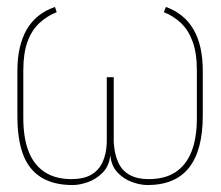

<svg xmlns="http://www.w3.org/2000/svg" viewBox="-20 -519 635 552"><path d="M457 -499 451 -484Q479 -473 500.5 -452.5Q522 -432 534 -399Q546 -366 546 -316V-180Q546 -122 530.5 -83Q515 -44 484.5 -24Q454 -4 407 -4Q375 -4 353 -16Q331 -28 320 -52Q309 -76 307 -110V-297H287V-110Q286 -76 274.5 -52Q263 -28 241 -16Q219 -4 186 -4Q140 -4 109 -24Q78 -44 62.5 -83Q47 -122 47 -180V-316Q47 -366 59 -399Q71 -432 93 -452.5Q115 -473 143 -484L138 -499Q83 -480 56.5 -433.5Q30 -387 30 -316V-185Q30 -118 46.5 -74.5Q63 -31 98.5 -9Q134 13 189 13Q209 13 233 4.5Q257 -4 275.5 -23Q294 -42 297 -73Q300 -42 318 -23Q336 -4 360 4.5Q384 13 404 13Q484 13 523.5 -37Q563 -87 563 -187V-316Q563 -388 536.5 -434Q510 -480 457 -499Z"/></svg>

Font: Advent Pro Thin
Style: Regular
Weight: 250
Version: Version 3.000